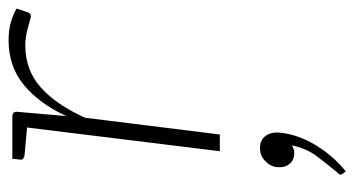

<svg xmlns="http://www.w3.org/2000/svg" viewBox="-214 -332 846 459"><g transform="rotate(-90 209.5 -102.0)"><path d="M78 0 139 -496H159Q167 -496 170 -493Q173 -490 172 -482L162 -367Q192 -432 236.5 -468.5Q281 -505 343 -505Q366 -505 384.5 -500Q403 -495 419 -486L410 -459Q409 -455 405.5 -453Q402 -451 398 -452Q390 -454 370.5 -459.5Q351 -465 331 -465Q272 -465 230.5 -428Q189 -391 158 -322L118 0ZM152 -496 143 -460 67 -467Q63 -468 60 -470.5Q57 -473 58 -478L60 -496ZM30 301 25 295Q24 293 23 291.5Q22 290 22 288Q23 284 28 280Q46 258 65.5 232.5Q85 207 92 172Q88 175 83.5 176.5Q79 178 74 178Q57 178 47.5 166.5Q38 155 40 136Q42 120 55 108Q68 96 85 96Q105 96 115 110Q125 124 122 147Q117 189 92 230Q67 271 30 301Z"/></g></svg>

Font: Aleo ExtraLight
Style: Italic
Weight: 250
Italic angle: -7°
Designer: Alessio Laiso
Foundry: Alessio Laiso
Version: Version 2.001;gftools[0.9.29]